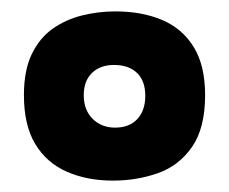

<svg xmlns="http://www.w3.org/2000/svg" viewBox="-20 -692 402 337"><path d="M178 -375Q133 -375 97.5 -390.5Q62 -406 42 -439Q22 -472 22 -525Q22 -569 36 -597.5Q50 -626 73 -642Q96 -658 124.5 -665Q153 -672 182 -672Q229 -672 264.5 -657Q300 -642 320 -609.5Q340 -577 340 -525Q340 -467 317 -434Q294 -401 257 -388Q220 -375 178 -375ZM182 -468Q207 -468 221 -483Q235 -498 235 -524Q235 -550 220.5 -564Q206 -578 180 -578Q156 -578 141.5 -564Q127 -550 127 -525Q127 -499 142.5 -483.5Q158 -468 182 -468Z"/></svg>

Font: Bricolage Grotesque 24pt ExtraBold
Style: Regular
Weight: 800
Designer: Mathieu Triay
Foundry: Atelier Triay
Version: Version 1.001;gftools[0.9.33.dev8+g029e19f]